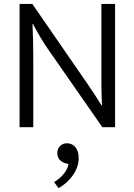

<svg xmlns="http://www.w3.org/2000/svg" viewBox="-20 -650 687 981"><path d="M318 185Q302 182 287.5 169Q273 156 273 132Q273 111 286.5 96.5Q300 82 323 82Q333 82 343.5 86Q354 90 362.5 99Q371 108 376.5 122.5Q382 137 382 159Q382 182 374 204Q366 226 352 246Q338 266 319 283Q300 300 279 311L256 280Q285 264 305.5 238.5Q326 213 330 188ZM80 -630H145L426 -223Q445 -195 463.5 -167Q482 -139 499 -111H501Q499 -148 498.5 -184.5Q498 -221 498 -258V-630H568V0H503L228 -395Q207 -425 186.5 -459.5Q166 -494 148 -528H146Q148 -483 149 -439.5Q150 -396 150 -351V0H80Z"/></svg>

Font: Mukta Vaani Light
Style: Regular
Weight: 300
Designer: Noopur Datye, Girish Dalvi, Yashodeep Gholap, Pallavi Karambelkar
Foundry: Ek Type
Version: Version 2.538;PS 1.000;hotconv 16.6.51;makeotf.lib2.5.65220;